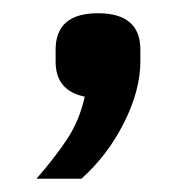

<svg xmlns="http://www.w3.org/2000/svg" viewBox="-20 -136 296 290"><path d="M128 -116Q192 -116 192 -61V-43Q192 0 167.5 49Q143 98 103 134H35Q63 102 81.5 74Q100 46 108 10Q64 1 64 -43V-61Q64 -116 128 -116Z"/></svg>

Font: IBM Plex Sans Cond Text
Style: Regular
Weight: 450
Width: 3
Designer: Mike Abbink, Paul van der Laan, Pieter van Rosmalen
Foundry: Bold Monday
Version: Version 1.3